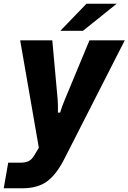

<svg xmlns="http://www.w3.org/2000/svg" viewBox="-43 -783 688 1028"><path d="M-23 225 1 88H67Q92 88 109.5 80Q127 72 141 48L165 8L65 -567H237L266 -247Q268 -217 267 -180H279Q288 -212 303 -247L436 -567H625L303 65Q259 152 208.5 188.5Q158 225 78 225ZM401 -618H280L420 -763H582Z"/></svg>

Font: Open Sauce Sans Black Italic
Style: Regular
Weight: 900
Italic angle: -10°
Designer: Alfredo Marco Pradil
Foundry: Creative Sauce Fz LLC
Version: Version 1.477